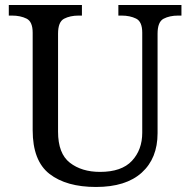

<svg xmlns="http://www.w3.org/2000/svg" viewBox="-20 -734 757 764"><path d="M362 10Q244 10 177 -42Q110 -94 110 -216V-604Q110 -648 85.5 -660Q61 -672 28 -672H15V-714H306V-672H293Q259 -672 235 -659.5Q211 -647 211 -600V-210Q211 -123 258 -86.5Q305 -50 378 -50Q464 -50 505 -94Q546 -138 546 -206V-604Q546 -648 521.5 -660Q497 -672 464 -672H451V-714H702V-672H689Q655 -672 631 -659.5Q607 -647 607 -600V-204Q607 -104 544 -47Q481 10 362 10Z"/></svg>

Font: NotoSerif-Regular
Style: Regular
Weight: 400
Designer: Monotype Design Team
Foundry: Monotype Imaging Inc.
Version: Version 2.007; ttfautohint (v1.8) -l 8 -r 50 -G 200 -x 14 -D